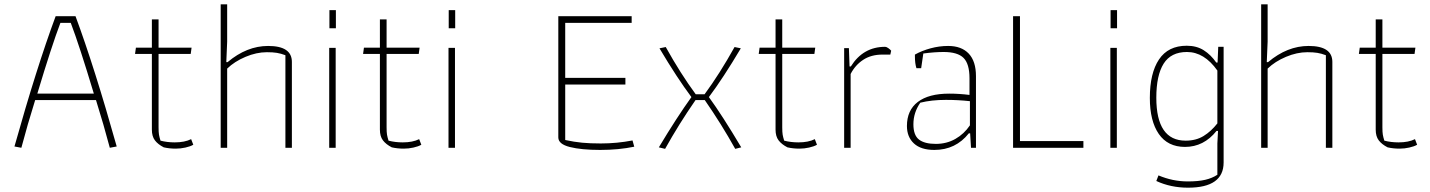

<svg xmlns="http://www.w3.org/2000/svg" viewBox="-20 -685 6627 890"><path d="M47 -6Q150 -373 238 -610H330Q418 -373 521 -6L489 0Q461 -106 425 -221H143Q107 -106 79 0ZM415 -251Q348 -474 308 -579H260Q220 -474 153 -251Z M739 -2Q712 -16 698 -34.5Q684 -53 684 -84V-435H606L610 -464H684V-595H715V-464H868L864 -435H715V-95Q715 -72 717 -60.5Q719 -49 724 -33Q755 -25 790 -25Q836 -25 866 -40L876 -14Q862 -6 839.5 -1Q817 4 795 4Q765 4 739 -2Z M1003 -665H1033V-492L1029 -397H1035Q1124 -472 1223 -472Q1333 -472 1333 -398V0H1303V-429Q1282 -437 1263.5 -440Q1245 -443 1217 -443Q1169 -443 1118 -421.5Q1067 -400 1033 -367V0H1003Z M1507 -638H1537V-554H1507ZM1506 -463H1536V0H1506Z M1796 -2Q1769 -16 1755 -34.5Q1741 -53 1741 -84V-435H1663L1667 -464H1741V-595H1772V-464H1925L1921 -435H1772V-95Q1772 -72 1774 -60.5Q1776 -49 1781 -33Q1812 -25 1847 -25Q1893 -25 1923 -40L1933 -14Q1919 -6 1896.5 -1Q1874 4 1852 4Q1822 4 1796 -2Z M2060 -638H2090V-554H2060ZM2059 -463H2089V0H2059Z M2568 -48V-610H2908V-579H2600V-324H2879V-293H2600V-36Q2642 -27 2678.5 -23.5Q2715 -20 2765 -20Q2840 -20 2912 -34L2920 -5Q2848 10 2762 10Q2675 10 2621.5 -3.5Q2568 -17 2568 -48Z M3034 -2Q3118 -142 3185 -235Q3119 -323 3037 -461L3066 -467Q3135 -343 3205 -248H3246Q3316 -343 3385 -467L3414 -461Q3332 -323 3266 -235Q3328 -150 3416 -2L3388 5Q3324 -110 3247 -221H3204Q3127 -110 3063 5Z M3630 -2Q3603 -16 3589 -34.5Q3575 -53 3575 -84V-435H3497L3501 -464H3575V-595H3606V-464H3759L3755 -435H3606V-95Q3606 -72 3608 -60.5Q3610 -49 3615 -33Q3646 -25 3681 -25Q3727 -25 3757 -40L3767 -14Q3753 -6 3730.5 -1Q3708 4 3686 4Q3656 4 3630 -2Z M3893 -462H3915L3918 -377H3924Q3981 -468 4083 -468Q4089 -468 4097.5 -462Q4106 -456 4111 -450L4107 -432H4071Q4018 -432 3981 -407.5Q3944 -383 3923 -342V0H3893Z M4184 -101Q4184 -174 4234.5 -212.5Q4285 -251 4380 -251Q4426 -251 4474 -245V-322Q4474 -389 4446.5 -416.5Q4419 -444 4354 -444Q4312 -444 4260 -437L4250 -369H4228Q4221 -391 4221 -423V-432Q4253 -450 4293.5 -461Q4334 -472 4375 -472Q4437 -472 4470.5 -436.5Q4504 -401 4504 -332V0H4481L4477 -67H4471Q4410 10 4311 10Q4249 10 4216.5 -20Q4184 -50 4184 -101ZM4476 -104V-216Q4421 -222 4365 -222Q4298 -222 4246 -209Q4214 -163 4214 -109Q4214 -58 4240 -38Q4266 -18 4318 -18Q4368 -18 4408.5 -41Q4449 -64 4476 -104Z M4676 -610H4708V-31H5002V0H4676Z M5128 -638H5158V-554H5128ZM5127 -463H5157V0H5127Z M5340 154 5350 128Q5416 156 5486 156Q5534 156 5566.5 148.5Q5599 141 5623 125V-20L5626 -78H5619Q5560 -4 5473 -4Q5393 -4 5351.5 -64Q5310 -124 5310 -231Q5310 -346 5352.5 -409.5Q5395 -473 5481 -473Q5527 -473 5560 -452Q5593 -431 5618 -395H5624L5627 -468H5652V68Q5652 185 5487 185Q5407 185 5340 154ZM5623 -113V-358Q5562 -444 5482 -444Q5408 -444 5374 -390Q5340 -336 5340 -232Q5340 -33 5476 -33Q5524 -33 5559 -54.5Q5594 -76 5623 -113Z M5826 -665H5856V-492L5852 -397H5858Q5947 -472 6046 -472Q6156 -472 6156 -398V0H6126V-429Q6105 -437 6086.5 -440Q6068 -443 6040 -443Q5992 -443 5941 -421.5Q5890 -400 5856 -367V0H5826Z M6412 -2Q6385 -16 6371 -34.5Q6357 -53 6357 -84V-435H6279L6283 -464H6357V-595H6388V-464H6541L6537 -435H6388V-95Q6388 -72 6390 -60.5Q6392 -49 6397 -33Q6428 -25 6463 -25Q6509 -25 6539 -40L6549 -14Q6535 -6 6512.5 -1Q6490 4 6468 4Q6438 4 6412 -2Z"/></svg>

Font: Athiti ExtraLight
Style: Regular
Weight: 275
Designer: CadsonDemak Team
Foundry: CadsonDemak
Version: Version 1.033